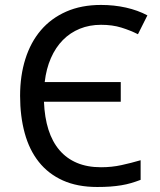

<svg xmlns="http://www.w3.org/2000/svg" viewBox="-20 -744 643 774"><path d="M387.2 -644Q340.8 -644 301.8 -628.2Q262.7 -612.3 233.4 -582.5Q204.1 -552.7 185.3 -510Q166.5 -467.3 160.2 -413.1H466.8V-334H157.2Q159.7 -270.5 175.3 -221.4Q190.9 -172.4 219.7 -138.7Q248.5 -105 290.3 -87.4Q332 -69.8 387.2 -69.8Q430.7 -69.8 469.7 -78.4Q508.8 -86.9 546.9 -98.1V-19Q527.8 -11.7 508.8 -6.1Q489.7 -0.5 469 2.9Q448.2 6.3 424.6 8.1Q400.9 9.8 372.1 9.8Q292 9.8 233.4 -16.6Q174.8 -43 136.5 -91.3Q98.1 -139.6 79.6 -207.5Q61 -275.4 61 -357.9Q61 -439 82.3 -506.3Q103.5 -573.7 144.8 -622.1Q186 -670.4 247.1 -697.3Q308.1 -724.1 387.2 -724.1Q439.9 -724.1 487.8 -713.4Q535.6 -702.6 574.2 -682.1L536.1 -606Q505.4 -621.6 469.2 -632.8Q433.1 -644 387.2 -644Z"/></svg>

Font: WenQuanYi Micro Hei
Style: Regular
Weight: 400
Foundry: Ascender Corporation
Version: Version 0.2.0-beta